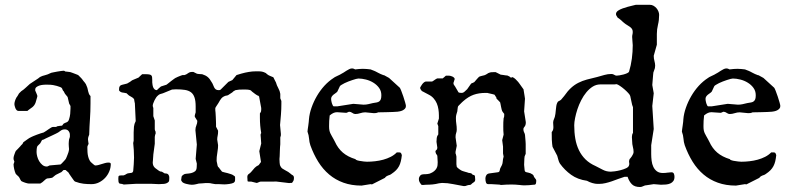

<svg xmlns="http://www.w3.org/2000/svg" viewBox="-20 -750 3225 782"><path d="M239.3 -57.6Q237.3 -56.6 233.2 -52Q229 -47.4 226.6 -47.4L208 -38.1Q207 -37.6 204.8 -35.9Q202.6 -34.2 200 -32Q197.3 -29.8 195.3 -28.1Q193.4 -26.4 192.9 -26.4Q191.9 -25.9 189.2 -25.4Q186.5 -24.9 183.3 -24.4Q180.2 -23.9 177.5 -23.7Q174.8 -23.4 173.3 -23.4Q169.4 -22.5 166.3 -20Q163.1 -17.6 159.9 -14.4Q156.7 -11.2 152.8 -8.1Q148.9 -4.9 144 -2.4H97.7Q95.2 -2.4 91.1 -3.4Q86.9 -4.4 82.3 -5.9Q77.6 -7.3 73.2 -9.3Q68.8 -11.2 66.4 -12.7Q66.4 -13.7 63.7 -17.3Q61 -21 60.5 -23.4Q59.6 -24.4 59.1 -25.9Q57.6 -27.3 57.6 -28.8L44.4 -41.5Q40.5 -49.3 37.8 -61.3Q35.2 -73.2 35.2 -81.1L38.6 -91.3L35.2 -101.6V-107.4Q35.2 -109.9 36.4 -114Q37.6 -118.2 39.1 -122.3Q40.5 -126.5 42 -130.1Q43.5 -133.8 44.4 -135.3Q44.9 -135.7 48.1 -138.9Q51.3 -142.1 55.2 -146.2Q59.1 -150.4 62.3 -153.8Q65.4 -157.2 66.4 -158.7Q66.9 -158.7 70.1 -162.1Q73.2 -165.5 73.2 -166.5L74.2 -168.5Q74.7 -169.4 74.7 -170.4Q83 -175.8 90.8 -181.9Q98.6 -188 108.4 -192.4Q108.9 -192.9 115.5 -195.6Q122.1 -198.2 130.1 -201.4Q138.2 -204.6 146 -207Q153.8 -209.5 157.7 -210.4Q162.6 -212.9 168 -216.8Q173.3 -220.7 178.5 -224.1Q183.6 -227.5 188 -230.2Q192.4 -232.9 195.3 -232.9H208Q208.5 -232.9 210.9 -234.4Q211.9 -234.9 213.4 -235.8Q215.3 -236.3 222.9 -237.3Q230.5 -238.3 232.9 -238.3L239.3 -246.6Q242.7 -248.5 246.1 -249.8Q249.5 -251 252.4 -252.4Q255.4 -253.9 257.6 -256.6Q259.8 -259.3 261.2 -264.2Q264.6 -274.4 265.9 -285.9Q267.1 -297.4 267.1 -307.6V-318.4Q267.1 -319.3 264.2 -323.7Q261.2 -328.1 261.2 -330.1L255.4 -355L244.6 -368.2L239.3 -378.4Q237.3 -379.4 235.4 -383.3Q233.4 -387.2 232.9 -389.6Q231.9 -392.6 225.6 -395.3Q219.2 -397.9 211.4 -400.1Q203.6 -402.3 196 -403.6Q188.5 -404.8 185.5 -404.8Q184.6 -404.8 178 -405Q171.4 -405.3 167 -405.3Q162.6 -405.3 155 -404.5Q147.5 -403.8 140.6 -401.6Q133.8 -399.4 128.7 -395.5Q123.5 -391.6 123.5 -385.3V-380.9Q124 -379.9 125.5 -376.7Q127 -373.5 128.4 -369.9Q129.9 -366.2 131.1 -363Q132.3 -359.9 132.3 -358.9Q132.3 -356.9 131.1 -353.3Q129.9 -349.6 128.9 -345.7Q125.5 -330.1 119.6 -321.8Q113.8 -313.5 101.1 -305.7L95.2 -301.3Q93.3 -299.8 91.8 -298.3H54.7Q50.3 -298.3 47.4 -301.8Q44.4 -305.2 42.5 -309.8Q40.5 -314.5 39.6 -319.1Q38.6 -323.7 38.6 -326.2Q38.6 -329.1 39.6 -334Q40.5 -338.9 42.5 -343.5Q44.4 -348.1 46.6 -352.3Q48.8 -356.4 51.3 -358.9Q52.7 -362.3 54.7 -364.7Q55.7 -367.2 56.9 -368.7Q58.1 -370.1 58.6 -370.6L66.4 -378.4Q77.1 -385.3 84.5 -392.6Q91.8 -399.9 101.6 -408.2L135.7 -430.7Q140.6 -435.1 144.8 -437.3Q148.9 -439.5 153.3 -440.9Q157.7 -442.4 162.4 -443.4Q167 -444.3 173.3 -446.8Q173.8 -446.8 176 -447.8Q178.2 -448.7 180.7 -450Q183.1 -451.2 185.5 -452.1Q188 -453.1 189 -453.6Q191.4 -454.1 198.5 -455.6Q205.6 -457 213.6 -458.5Q221.7 -460 229 -460.9Q236.3 -461.9 239.3 -461.9Q241.7 -461.9 243.9 -460.2Q246.1 -458.5 247.1 -458.5Q248.5 -458.5 251.5 -458.3Q254.4 -458 257.6 -457.5Q260.7 -457 263.4 -456.8Q266.1 -456.5 267.1 -456.1Q270 -455.1 274.9 -453.4Q279.8 -451.7 284.7 -449.7Q289.6 -447.8 293.5 -446.3Q297.4 -444.8 298.3 -444.3Q298.8 -443.8 300.8 -441.9Q302.7 -439.9 305.4 -437.3Q308.1 -434.6 310.5 -432.1Q313 -429.7 314 -428.2Q319.3 -420.4 325 -414.1Q330.6 -407.7 333 -399.4Q335.4 -394.5 336.7 -388.9Q337.9 -383.3 339.1 -377.9Q340.3 -372.6 342.3 -367.7Q344.2 -362.8 348.6 -358.9V-328.6Q348.6 -296.4 346.4 -265.4Q344.2 -234.4 343.3 -201.7Q341.3 -196.8 339.8 -192.1Q338.4 -187.5 338.4 -181.6Q338.4 -177.2 339.6 -171.9Q340.8 -166.5 340.8 -164.1L336.4 -154.8Q335.9 -152.8 335.9 -150.9V-145.5Q335.9 -138.2 336.4 -129.9Q336.9 -121.6 338.9 -113.3Q340.8 -105 344.5 -97.7Q348.1 -90.3 355 -85.4Q357.4 -83.5 361.6 -79.8Q365.7 -76.2 367.7 -76.2H369.6Q374.5 -76.2 380.9 -77.9Q387.2 -79.6 394 -81.8Q400.9 -84 408 -85.9Q415 -87.9 421.9 -87.9Q431.2 -87.9 431.2 -82Q431.2 -66.4 425 -51.8Q418.9 -37.1 408.2 -25.6Q397.5 -14.2 383.3 -7.1Q369.1 0 352.5 0Q335.9 0 320.3 -1.7Q304.7 -3.4 286.1 -10.3L282.7 -12.7Q281.7 -13.7 278.1 -18.8Q274.4 -23.9 270.3 -29.8Q266.1 -35.6 262.7 -40.8Q259.3 -45.9 258.8 -47.4L247.1 -57.6H243.7ZM128.9 -130.9Q128.9 -123 131.6 -112.8Q134.3 -102.5 139.6 -93.5Q145 -84.5 152.8 -78.1Q160.6 -71.8 170.4 -71.8Q172.4 -71.8 173.8 -72.3Q175.3 -72.8 182.1 -76.2L226.6 -80.1Q228 -81.1 231.2 -84.2Q234.4 -87.4 237.5 -90.8Q240.7 -94.2 243.4 -97.2Q246.1 -100.1 247.1 -101.6Q247.6 -101.6 248.8 -104.5Q250 -107.4 252 -111.8Q253.9 -116.2 255.6 -121.1Q257.3 -126 258.8 -129.9Q259.8 -132.3 260.5 -137.2Q261.2 -142.1 261.2 -142.6Q260.7 -147.9 260.3 -153.3Q259.8 -158.7 259.8 -164.1Q259.8 -168.9 260.3 -173.1Q260.7 -177.2 261.2 -181.6L264.6 -192.4V-201.2Q264.6 -209.5 259.3 -216.3Q253.9 -223.1 243.7 -223.1Q235.4 -223.1 229.7 -219.5Q224.1 -215.8 216.8 -210.4Q214.4 -209 207 -205.3Q199.7 -201.7 191.7 -198Q183.6 -194.3 176.5 -190.9Q169.4 -187.5 167 -186.5L157.7 -181.6Q156.7 -181.6 153.8 -180.7Q150.9 -179.7 150.9 -179.2L144 -166.5L132.3 -154.8Q129.9 -149.4 129.4 -142.3Q128.9 -135.3 128.9 -130.9Z M461.9 -21Q461.9 -27.8 462.4 -30.5Q462.9 -33.2 465.8 -34.7Q468.3 -35.6 472.9 -35.6Q477.5 -35.6 481.9 -35.6Q484.4 -35.6 487.8 -37.4Q491.2 -39.1 492.2 -39.6Q493.2 -40.5 495.4 -41.7Q497.6 -43 500.5 -43.9Q511.2 -45.9 515.6 -46.1Q520 -46.4 522.5 -53.2Q523.4 -66.4 524.7 -80.8Q525.9 -95.2 525.9 -107.9Q525.9 -124 524.9 -138.9Q523.9 -153.8 522.5 -167.5L524.4 -176.8V-210.9Q524.4 -222.7 525.6 -234.1Q526.9 -245.6 532.7 -256.8L529.3 -329.6Q528.8 -330.6 528.3 -333.3Q527.8 -335.9 527.3 -338.9Q526.9 -341.8 526.4 -344.2Q525.9 -346.7 525.9 -347.2Q523.4 -349.6 522.5 -349.6Q522.5 -350.6 520.3 -352.1Q518.1 -353.5 515.4 -355.2Q512.7 -356.9 510.3 -358.2Q507.8 -359.4 507.3 -359.9Q506.8 -359.9 505.1 -361.3Q503.4 -362.8 501.5 -364.5Q499.5 -366.2 497.8 -367.9Q496.1 -369.6 495.6 -370.1Q490.2 -371.6 485.8 -372.1Q481.4 -372.6 477.8 -373.3Q474.1 -374 470.7 -376Q467.3 -377.9 464.4 -382.8Q465.3 -383.8 465.1 -389.4Q464.8 -395 468.8 -400.4Q473.1 -403.8 478 -404.8Q482.9 -405.8 487.8 -407.2Q492.2 -408.2 496.3 -409.4Q500.5 -410.6 504.9 -414.1Q505.4 -414.1 507.8 -415.5Q510.3 -417 512.7 -418.9Q515.1 -420.9 517.3 -422.4Q519.5 -423.8 520 -423.8L544.4 -434.1Q544.9 -434.6 547.1 -436.8Q549.3 -439 551.8 -441.2Q554.2 -443.4 556.2 -445.3Q558.1 -447.3 559.1 -447.8H572.3Q582 -447.8 587.6 -446.8Q593.3 -445.8 595.9 -443.4Q598.6 -440.9 599.4 -436Q600.1 -431.2 600.1 -423.3V-414.1Q600.6 -409.7 601.3 -404.3Q602.1 -398.9 604 -394.3Q606 -389.6 609.6 -386.2Q613.3 -382.8 619.1 -382.8Q619.6 -383.8 622.1 -386Q624.5 -388.2 627.4 -390.9Q630.4 -393.6 632.8 -395.5Q635.3 -397.5 635.7 -397.9L654.3 -403.8Q655.3 -403.8 657 -404.5Q658.7 -405.3 659.7 -406.2Q660.6 -406.7 666 -411.1Q671.4 -415.5 677.7 -420.4Q684.1 -425.3 689.9 -429.4Q695.8 -433.6 698.2 -434.1Q698.7 -434.6 701.9 -436Q705.1 -437.5 709.5 -439.2Q713.9 -440.9 717.8 -442.4Q721.7 -443.8 723.6 -444.3H731.4Q738.8 -446.3 745.8 -451.7Q752.9 -457 761.7 -457H767.6L781.2 -450.2Q781.7 -449.7 784.7 -449.2Q787.6 -448.7 791.3 -448.5Q794.9 -448.2 798.3 -448Q801.8 -447.8 803.2 -447.8Q817.4 -443.4 825.9 -436.3Q834.5 -429.2 841.3 -416.5Q845.2 -411.1 847.4 -405.3Q849.6 -399.4 852.1 -394.5Q854.5 -389.6 858.6 -386.2Q862.8 -382.8 870.6 -382.8Q872.1 -382.8 874.3 -383.1Q876.5 -383.3 878.9 -385.3L910.2 -416.5L926.3 -423.8L943.4 -444.3L962.9 -450.2Q978.5 -454.6 993.2 -457Q1007.8 -459.5 1022 -459.5H1032.7Q1040.5 -459.5 1047.1 -458.3Q1053.7 -457 1062.5 -452.6Q1063 -452.1 1067.4 -448.2Q1071.8 -444.3 1072.8 -444.3Q1072.8 -443.8 1075.4 -442.9Q1078.1 -441.9 1081.1 -440.4Q1084 -439 1086.7 -438Q1089.4 -437 1090.3 -436.5Q1091.3 -436.5 1092.5 -435.8Q1093.8 -435.1 1093.8 -434.1Q1094.2 -433.6 1095.5 -430.9Q1096.7 -428.2 1098.4 -425Q1100.1 -421.9 1101.6 -418.7Q1103 -415.5 1104 -414.1Q1106.9 -402.8 1113.5 -390.9Q1120.1 -378.9 1121.6 -367.7V-349.6L1126 -338.9V-326.2Q1126 -305.2 1124.3 -283.4Q1122.6 -261.7 1120.6 -240.7L1124 -205.1V-198.7L1121.6 -189.9V-162.1Q1121.1 -159.7 1120.6 -152.1Q1120.1 -144.5 1119.9 -136.5Q1119.6 -128.4 1119.4 -121.6Q1119.1 -114.7 1119.1 -113.3L1118.2 -102.1Q1118.2 -96.7 1118.9 -87.4Q1119.6 -78.1 1121.6 -74.2Q1122.6 -72.3 1125.5 -67.9Q1128.4 -63.5 1141.6 -56.6Q1149.4 -52.7 1154.1 -49.6Q1158.7 -46.4 1161.9 -43.7Q1165 -41 1167.2 -39.3Q1169.4 -37.6 1172.4 -36.1Q1177.2 -33.2 1177.2 -25.4Q1177.2 -15.1 1172.9 -10.3Q1170.9 -6.3 1169.7 -5.6Q1168.5 -4.9 1167 -4.9H1162.1Q1161.1 -4.9 1160.2 -4.6Q1159.2 -4.4 1157.2 -4.4L1104.5 -10.7L1090.3 -10.3H1041.5Q1039.1 -10.3 1033.2 -7.6Q1027.3 -4.9 1025.4 -4.9L1003.4 -10.3H994.1Q988.8 -10.3 988.3 -12.7L987.3 -28.8Q987.3 -37.6 993.2 -41.3Q999 -44.9 1003.9 -50.8Q1010.7 -59.6 1017.3 -66.4Q1023.9 -73.2 1033.7 -77.6L1043 -90.3L1036.1 -134.3L1043.9 -165.5L1042 -192.4Q1041.5 -194.8 1041.5 -196.5Q1041.5 -198.2 1041.5 -200.2Q1041.5 -202.6 1041.7 -204.1Q1042 -205.6 1043.9 -208Q1038.6 -237.8 1038.6 -269.5V-288.1Q1042.5 -293.5 1043.2 -296.4Q1043.9 -299.3 1043.9 -303.2V-310.1L1035.2 -357.4Q1034.7 -357.4 1033.7 -358.2Q1032.7 -358.9 1032.7 -359.9Q1031.7 -359.9 1029.5 -360.8Q1027.3 -361.8 1025.1 -363.3Q1022.9 -364.7 1021 -366Q1019 -367.2 1018.6 -367.7L1005.9 -377.4Q1002 -382.8 995.1 -384Q988.3 -385.3 980.5 -385.3H968.8Q960 -385.3 954.3 -385Q948.7 -384.8 939 -382.8Q929.7 -378.4 925.8 -373.5Q921.9 -371.1 918 -368.4Q914.1 -365.7 910.2 -363.3Q909.7 -362.3 904.8 -361.1Q899.9 -359.9 898.4 -359.9Q887.2 -356 881.6 -349.1Q876 -342.3 870.6 -332Q870.1 -331.1 868.2 -328.1Q866.2 -325.2 863.8 -321.5Q861.3 -317.9 859.4 -314.7Q857.4 -311.5 856.9 -310.1V-300.8Q857.4 -299.3 857.9 -291.3Q858.4 -283.2 858.9 -273.7Q859.4 -264.2 859.6 -255.6Q859.9 -247.1 859.9 -245.1V-233.9L868.2 -217.8V-212.9Q868.2 -205.1 866.5 -197.3Q864.7 -189.5 864.7 -181.6L868.2 -158.7Q868.2 -146.5 866.2 -135.3Q864.3 -124 862.8 -110.8Q862.8 -109.9 862.5 -104.2Q862.3 -98.6 862.3 -94.7Q862.3 -93.3 863 -90.6Q863.8 -87.9 864.3 -84.7Q864.7 -81.5 865.5 -78.9Q866.2 -76.2 866.2 -75.2Q867.2 -71.8 868.2 -70.6Q869.1 -69.3 869.9 -68.8Q870.6 -68.4 871.6 -67.6Q872.6 -66.9 874 -64Q874 -64 875.5 -62Q877 -60.1 878.7 -57.9Q880.4 -55.7 882.1 -53.7Q883.8 -51.8 884.3 -50.8Q886.2 -49.8 892.8 -48.3Q899.4 -46.9 907 -44.9Q914.6 -43 921.9 -40.3Q929.2 -37.6 932.1 -34.7Q936 -32.7 936.8 -31Q937.5 -29.3 937.5 -26.9V-17.1Q937.5 -14.6 936.8 -12Q936 -9.3 932.1 -5.9Q925.8 -2.4 913.6 -0.7Q901.4 1 893.6 1Q886.7 1 881.6 0.5Q876.5 0 872.6 0H856.9L842.8 -2.4Q839.4 -3.4 836.2 -3.9Q833 -4.4 827.6 -4.4Q822.3 -4.4 816.7 -4.4Q811 -4.4 805.7 -3.4L789.6 -2.4Q784.2 -1 780.8 -0.2Q777.3 0.5 774.2 1.2Q771 2 767.6 2.2Q764.2 2.4 759.3 2.4Q756.8 2.4 751 1.5Q745.1 0.5 739 -1Q732.9 -2.4 727.8 -4.9Q722.7 -7.3 721.2 -10.3Q717.8 -13.7 717.8 -17.6Q717.8 -19 718.3 -20.3Q718.8 -21.5 718.8 -24.4Q719.2 -32.2 721.9 -34.4Q724.6 -36.6 728 -39.1Q731.4 -42 740.2 -42.5Q749 -43 758.1 -44.9Q767.1 -46.9 774.2 -52.2Q781.2 -57.6 781.2 -70.8L781.7 -83.5L776.9 -103L781.7 -161.1L775.9 -219.7Q775.9 -230.5 779.8 -239.3Q783.7 -248 783.7 -257.8L773.4 -274.4V-280.3L776.9 -292.5V-316.9Q776.9 -339.4 772.2 -353Q767.6 -366.7 758.1 -374Q748.5 -381.3 733.2 -383.8Q717.8 -386.2 696.8 -386.2Q692.9 -386.2 687.7 -385.7Q682.6 -385.3 680.7 -385.3L643.6 -370.1Q636.7 -368.2 632.1 -366.7Q627.4 -365.2 622.1 -359.9Q619.1 -357.4 615.7 -352.5Q612.3 -347.7 609.4 -341.6Q606.4 -335.4 604.2 -329.3Q602.1 -323.2 602.1 -319.3Q602.1 -316.9 602.8 -315.2Q603.5 -313.5 604.5 -310.1V-276.9L610.4 -259.3V-223.1Q610.4 -222.2 611.6 -218.3Q612.8 -214.4 613.8 -213.9V-205.1Q612.8 -204.6 611.6 -199.2Q610.4 -193.8 610.4 -192.4V-164.6L604.5 -120.6Q604.5 -120.1 604.2 -115.7Q604 -111.3 603.5 -106Q603 -100.6 602.8 -95.7Q602.5 -90.8 602.1 -88.9Q602.1 -82 603.8 -77.4Q605.5 -72.8 608.6 -69.1Q611.8 -65.4 616.2 -62.5Q620.6 -59.6 625.5 -55.7Q627.9 -53.7 631.3 -52.2Q634.8 -50.8 639.2 -50.8L650.4 -43.9Q655.3 -43.9 659.2 -43Q663.1 -42 665.5 -39.1Q668 -35.6 668.5 -33.7Q668.9 -31.7 669.4 -28.8V-22Q669.4 -18.1 668.9 -14.4Q668.5 -10.7 665.5 -8.3Q658.7 -2 647 -1Q635.3 0 626.5 0L593.8 -1.5H536.1L485.4 1.5Q484.4 1.5 482.7 1.2Q481 1 479.5 0Q478.5 -1 473.6 -1.2Q468.8 -1.5 466.8 -2.4Q463.4 -4.9 462.6 -10.3Q461.9 -15.6 461.9 -21Z M1232.4 -213.9Q1232.4 -216.3 1233.4 -223.4Q1234.4 -230.5 1235.6 -238.5Q1236.8 -246.6 1237.5 -253.9Q1238.3 -261.2 1238.3 -263.7Q1240.2 -287.1 1248.8 -311.5Q1257.3 -335.9 1270.5 -358.6Q1283.7 -381.3 1301 -400.4Q1318.4 -419.4 1338.9 -432.6Q1339.4 -433.6 1344 -436Q1348.6 -438.5 1354 -440.9Q1359.4 -443.4 1364.3 -445.8Q1369.1 -448.2 1370.1 -449.2Q1373.5 -450.7 1379.2 -454.3Q1384.8 -458 1390.6 -461.7Q1396.5 -465.3 1402.3 -468.3Q1408.2 -471.2 1413.1 -471.2Q1417.5 -471.2 1420.2 -470.2Q1422.9 -469.2 1426.8 -467.3Q1435.1 -468.3 1442.6 -469Q1450.2 -469.7 1458 -469.7Q1466.3 -469.7 1473.6 -469Q1481 -468.3 1489.3 -467.3Q1489.3 -467.3 1491.2 -466.6Q1493.2 -465.8 1495.6 -464.8Q1498 -463.9 1500.5 -462.9Q1502.9 -461.9 1504.4 -461.4Q1505.9 -460.9 1510.3 -458.7Q1514.6 -456.5 1520 -453.6Q1525.4 -450.7 1530.3 -448.5Q1535.2 -446.3 1537.1 -445.8Q1537.1 -445.3 1540.5 -444.3Q1543.9 -443.4 1544.9 -443.4L1564.5 -432.6L1608.4 -392.6Q1610.4 -390.1 1614.5 -379.6Q1618.7 -369.1 1622.8 -356.7Q1627 -344.2 1630.1 -333Q1633.3 -321.8 1633.3 -318.4Q1633.3 -311.5 1629.4 -307.4Q1625.5 -303.2 1620.1 -300.5Q1614.7 -297.9 1608.6 -296.6Q1602.5 -295.4 1598.1 -294.9H1596.2Q1591.3 -294.4 1580.3 -293.9Q1569.3 -293.5 1557.4 -293.2Q1545.4 -293 1534.9 -292.7Q1524.4 -292.5 1520.5 -292.5Q1515.1 -290 1511 -289.6Q1506.8 -289.1 1502.4 -289.1L1467.8 -292.5Q1458 -292.5 1447.5 -289.1Q1437 -285.6 1427.2 -285.6Q1420.9 -285.6 1414.8 -290.3Q1408.7 -294.9 1401.4 -294.9Q1400.4 -294.9 1396.2 -292.7Q1392.1 -290.5 1390.1 -290.5L1353 -293Q1345.2 -293 1338.4 -290Q1331.5 -287.1 1322.8 -279.8Q1321.3 -267.1 1320.8 -257.6Q1320.3 -248 1320.3 -236.3Q1320.3 -226.1 1321.5 -219.7Q1322.8 -213.4 1325.2 -207.8Q1327.6 -202.1 1331.1 -196.5Q1334.5 -190.9 1338.9 -182.6L1343.8 -173.3Q1356.4 -145.5 1376.5 -128.4Q1396.5 -111.3 1428.2 -101.6Q1428.2 -99.1 1435.3 -96.9Q1442.4 -94.7 1451.2 -93.8Q1461.4 -91.8 1474.6 -91.3Q1490.7 -91.3 1507.8 -93.3Q1524.9 -95.2 1541 -99.6Q1557.1 -104 1571.5 -111.3Q1585.9 -118.7 1596.2 -129.4H1604Q1609.9 -129.4 1612.1 -127.7Q1614.3 -126 1616.7 -118.2Q1615.2 -104 1612.5 -93Q1609.9 -82 1605.2 -73.2Q1600.6 -64.5 1593.3 -56.9Q1585.9 -49.3 1574.2 -41.5Q1570.3 -38.6 1566.9 -37.4Q1563.5 -36.1 1560.5 -35.2Q1557.6 -34.2 1554.4 -32.2Q1551.3 -30.3 1547.4 -25.4L1495.1 1L1489.3 0L1452.6 5.9Q1411.6 5.9 1378.9 -5.9Q1346.2 -17.6 1320.6 -39.3Q1294.9 -61 1276.1 -91.3Q1257.3 -121.6 1244.1 -158.2Q1239.7 -171.4 1238.8 -185.3Q1237.8 -199.2 1232.4 -213.9ZM1328.6 -347.2Q1328.6 -344.7 1329.3 -339.8Q1330.1 -335 1331.5 -330.1Q1333 -325.2 1335 -321.3Q1336.9 -317.4 1338.9 -316.9H1354L1418.9 -327.1L1460.4 -323.7Q1471.2 -323.7 1479.7 -325.7Q1488.3 -327.6 1498.5 -330.1Q1507.8 -331.5 1514.4 -332.8Q1521 -334 1525.1 -337.4Q1529.3 -340.8 1531.2 -346.4Q1533.2 -352.1 1533.2 -362.3Q1533.2 -379.4 1523.9 -392.1Q1514.6 -404.8 1500.7 -413.3Q1486.8 -421.9 1470.5 -426Q1454.1 -430.2 1439.9 -430.2Q1436.5 -430.2 1430.2 -428.5Q1423.8 -426.8 1415.8 -424.1Q1407.7 -421.4 1399.2 -418.2Q1390.6 -415 1383.5 -411.4Q1376.5 -407.7 1371.1 -404.5Q1365.7 -401.4 1364.3 -398.9L1354 -377Q1351.1 -373.5 1346.7 -370.6Q1342.3 -367.7 1338.1 -364.3Q1334 -360.8 1331.3 -356.7Q1328.6 -352.5 1328.6 -347.2Z M1767.6 -3.4Q1754.4 0 1741.7 1.2Q1729 2.4 1715.3 2.4L1702.6 3.4Q1696.8 3.4 1695.3 1.5Q1691.9 -2.9 1689 -8.1Q1686 -13.2 1686 -21Q1686 -26.4 1689 -31.2Q1691.9 -36.1 1695.3 -38.1Q1700.7 -40 1705.1 -40.3Q1709.5 -40.5 1713.9 -40.5Q1718.3 -40.5 1722.2 -41.3Q1726.1 -42 1730.5 -43Q1741.7 -47.4 1748 -52.7Q1754.4 -58.1 1757.8 -64.2Q1761.2 -70.3 1762 -76.7Q1762.7 -83 1762.7 -89.4L1761.2 -115.7Q1760.3 -116.7 1758.8 -119.9Q1757.3 -123 1755.9 -124L1753.4 -131.8Q1753.4 -136.7 1757.3 -139.2Q1761.2 -141.6 1761.2 -148.4L1757.8 -172.4Q1757.8 -180.2 1758.8 -188.2Q1759.8 -196.3 1765.1 -202.6V-236.3L1761.2 -246.6L1767.6 -267.1V-280.3Q1767.6 -292.5 1765.6 -305.2Q1763.7 -317.9 1759 -328.9Q1754.4 -339.8 1746.3 -349.1Q1738.3 -358.4 1726.6 -364.3L1702.6 -377Q1698.7 -377.9 1695.3 -382.8Q1691.9 -387.7 1690.9 -392.1Q1691.9 -394.5 1694.3 -398.9Q1696.8 -403.3 1700 -407.5Q1703.1 -411.6 1707.3 -414.8Q1711.4 -418 1715.3 -418H1739.7Q1740.2 -418 1742.7 -419.4Q1745.1 -420.9 1747.6 -422.6Q1750 -424.3 1752.4 -426Q1754.9 -427.7 1755.9 -428.2Q1756.3 -428.7 1758.8 -429.7Q1759.8 -430.2 1761.2 -430.7H1783.2Q1783.7 -431.2 1785.4 -432.6Q1787.1 -434.1 1789.6 -436Q1792 -438 1794.9 -440.9Q1795.9 -441.9 1799.8 -441.9Q1803.7 -441.9 1807.6 -441.9Q1809.6 -441.9 1813.7 -441.2Q1817.9 -440.4 1822 -438.5Q1826.2 -436.5 1829.1 -433.8Q1832 -431.2 1832 -427.2Q1832 -426.8 1831.8 -426.8Q1831.5 -426.8 1831.5 -426.3L1831.1 -425.8Q1831.1 -424.8 1829.3 -419.4Q1827.6 -414.1 1827.1 -413.1V-408.2Q1827.1 -407.2 1828.6 -405Q1830.1 -402.8 1831.5 -400.6Q1833 -398.4 1834.2 -396.7Q1835.4 -395 1835.4 -394.5L1845.7 -377Q1846.7 -373 1851.6 -372.3Q1856.4 -371.6 1859.9 -371.6Q1866.7 -371.6 1872.6 -377.2Q1878.4 -382.8 1882.8 -386.7L1897.9 -408.2L1898.9 -409.2Q1900.4 -410.6 1900.4 -410.6Q1901.4 -410.6 1905.8 -412.6Q1910.2 -414.6 1911.6 -415.5Q1912.1 -416 1915 -419.4Q1918 -422.9 1921.4 -426.8Q1924.8 -430.7 1927.7 -433.8Q1930.7 -437 1931.6 -437.5Q1932.1 -438 1935.3 -439Q1938.5 -439.9 1942.1 -440.9Q1945.8 -441.9 1949 -442.6Q1952.1 -443.4 1952.6 -443.4Q1959 -445.8 1962.4 -448.2Q1965.8 -450.7 1969 -452.4Q1972.2 -454.1 1976.6 -455.1Q1981 -456.1 1989.3 -456.1H1999L2019.5 -445.8Q2020 -445.8 2022.5 -445.6Q2024.9 -445.3 2027.8 -444.8Q2030.8 -444.3 2033.2 -444.1Q2035.6 -443.8 2036.6 -443.4Q2038.6 -443.4 2044.2 -442.6Q2049.8 -441.9 2049.8 -440.9Q2050.8 -440.9 2055.2 -438.2Q2059.6 -435.5 2061 -433.1Q2061.5 -433.1 2063.5 -434.6Q2065.4 -436 2066.9 -436Q2073.7 -433.6 2080.1 -427.2Q2086.4 -420.9 2090.3 -416.5Q2092.8 -413.6 2096.4 -408.4Q2100.1 -403.3 2103.5 -398.4Q2106.9 -393.6 2109.6 -389.9Q2112.3 -386.2 2112.3 -386.2Q2112.3 -385.7 2113 -381.3Q2113.8 -377 2114.7 -370.8Q2115.7 -364.7 2116.7 -358.4Q2117.7 -352.1 2118.2 -348.1L2114.7 -296.4L2121.6 -252.4Q2121.6 -244.6 2120.1 -240.7Q2118.7 -236.8 2116.7 -234.4Q2114.7 -231.9 2113.3 -229.7Q2111.8 -227.5 2111.8 -223.1Q2111.8 -216.3 2114.5 -211.4Q2117.2 -206.5 2118.2 -201.2Q2118.2 -200.2 2118.7 -195.8Q2119.1 -191.4 2119.6 -185.3Q2120.1 -179.2 2120.6 -173.1Q2121.1 -167 2121.1 -163.1V-123.5Q2117.7 -116.7 2116.7 -113Q2115.7 -109.4 2115.7 -104L2114.7 -78.6L2116.7 -57.6Q2116.7 -56.2 2117.4 -54Q2118.2 -51.8 2119.1 -50.8Q2122.6 -48.3 2131.6 -46.9Q2140.6 -45.4 2148.9 -39.6L2152.8 -35.6Q2154.3 -28.8 2159.2 -23.9Q2164.1 -19 2164.1 -13.7Q2164.1 -8.3 2162.8 -2.9Q2161.6 2.4 2154.8 2.4H2152.8Q2143.1 3.4 2134.8 4.2Q2126.5 4.9 2116.7 4.9Q2112.3 4.9 2106.9 4.6Q2101.6 4.4 2096.2 3.4Q2087.4 2.4 2079.3 2Q2071.3 1.5 2063.5 1.5Q2052.7 1.5 2042.2 2Q2031.7 2.4 2020.5 3.4Q2018.1 2.4 2014.4 2Q2010.7 1.5 2006.8 1.5Q2000 1.5 1993.7 0.7Q1987.3 0 1981.4 0H1968.8Q1961.9 0 1959.5 -6.3Q1957 -12.7 1957 -23.4Q1957 -30.3 1960.9 -36.6Q1964.8 -43 1974.6 -43.9L2006.8 -48.3Q2013.7 -48.8 2014.9 -54.4Q2016.1 -60.1 2017.1 -63.5L2019.5 -68.4Q2022.9 -74.2 2024.4 -77.9Q2025.9 -81.5 2026.6 -84.7Q2027.3 -87.9 2027.6 -91.8Q2027.8 -95.7 2028.8 -102.1L2031.2 -112.3L2028.8 -125V-152.8L2025.4 -179.2L2031.2 -201.7Q2030.3 -210 2030 -218Q2029.8 -226.1 2029.8 -234.9Q2029.8 -243.2 2030 -251.7Q2030.3 -260.3 2031.2 -268.6Q2033.2 -272.9 2033.4 -276.1Q2033.7 -279.3 2033.7 -286.1Q2033.2 -287.1 2029.3 -291.7Q2025.4 -296.4 2025.4 -297.4Q2024.4 -298.8 2023.2 -304Q2022 -309.1 2020.8 -314.9Q2019.5 -320.8 2018.6 -326.2Q2017.6 -331.5 2017.1 -333Q2016.6 -333.5 2014.4 -335.9Q2012.2 -338.4 2009.8 -340.8Q2007.3 -343.3 2005.1 -345.5Q2002.9 -347.7 2002.4 -348.1Q2002.4 -348.6 2001.5 -352.5Q2000.5 -356.4 1999 -356.4Q1998 -357.9 1996.6 -360.6Q1995.1 -363.3 1994.1 -364.3Q1992.7 -364.7 1988.3 -366Q1983.9 -367.2 1979.2 -368.2Q1974.6 -369.1 1970.5 -370.1Q1966.3 -371.1 1964.8 -371.6H1958.5Q1930.2 -371.6 1908.9 -364Q1887.7 -356.4 1866.7 -337.9Q1864.7 -336.4 1861.3 -333Q1857.9 -329.6 1854.5 -326.2Q1851.1 -322.8 1848.4 -320.1Q1845.7 -317.4 1845.7 -316.9Q1845.2 -316.4 1844.7 -313.5Q1844.2 -310.5 1843.8 -307.1Q1843.3 -303.7 1843 -300.8Q1842.8 -297.9 1842.8 -297.4Q1840.8 -290.5 1838.9 -284.2Q1836.9 -277.8 1836.9 -269.5Q1836.9 -255.4 1838.6 -245.1Q1840.3 -234.9 1840.3 -222.2Q1840.3 -214.4 1837.9 -208.3Q1835.4 -202.1 1835.4 -190.9L1840.3 -156.2L1835.4 -131.8V-125Q1836.4 -124 1837.6 -118.7Q1838.9 -113.3 1838.9 -112.3V-81.1L1840.3 -70.8Q1840.8 -69.3 1843.3 -67.1Q1845.7 -64.9 1848.6 -62.7Q1851.6 -60.5 1854 -58.8Q1856.4 -57.1 1857.4 -56.6Q1858.4 -55.7 1861.6 -54.4Q1864.7 -53.2 1868.7 -52Q1872.6 -50.8 1876.2 -49.8Q1879.9 -48.8 1881.8 -48.3Q1885.7 -46.4 1888.7 -45.9Q1891.6 -45.4 1894.3 -45.2Q1897 -44.9 1899.2 -43.9Q1901.4 -43 1903.8 -39.6Q1905.3 -38.1 1907.2 -37.8Q1909.2 -37.6 1910.9 -36.9Q1912.6 -36.1 1913.6 -34.7Q1914.6 -33.2 1914.6 -29.8L1915.5 -18.6Q1915.5 -14.6 1914.1 -12Q1912.6 -9.3 1907.2 -5.9Q1902.8 -3.4 1900.1 0Q1897.5 3.4 1892.1 3.4Q1886.7 3.4 1881.3 5.6Q1876 7.8 1873.5 7.8H1867.7Q1847.2 4.4 1825 -0.2Q1802.7 -4.9 1780.3 -4.9Z M2523.4 -29.8Q2510.3 -25.9 2497.6 -21Q2484.9 -16.1 2472.2 -11.7Q2459.5 -7.3 2446.3 -4.2Q2433.1 -1 2419.4 -1H2413.6Q2404.8 -1 2392.8 -4.4Q2380.9 -7.8 2370.6 -13.7Q2332.5 -19 2306.2 -38.1Q2279.8 -57.1 2260.7 -83.5Q2256.3 -90.3 2254.2 -98.9Q2252 -107.4 2249.5 -115.7L2230.5 -151.9Q2230.5 -152.8 2230 -155.3Q2229.5 -157.7 2228.8 -163.8Q2228 -169.9 2227.5 -181.4Q2227.1 -192.9 2227.1 -211.9Q2231.4 -217.3 2232.7 -221.9Q2233.9 -226.6 2233.9 -232.4L2232.9 -251L2233.9 -258.3L2239.7 -273.9Q2241.2 -278.8 2242.2 -286.6Q2243.2 -294.4 2243.9 -302.7Q2244.6 -311 2245.8 -318.6Q2247.1 -326.2 2249.5 -331.1Q2252 -336.9 2256.1 -338.4Q2260.3 -339.8 2265.1 -343.8L2277.8 -358.9Q2292 -379.4 2305.9 -392.1Q2319.8 -404.8 2335.7 -412.8Q2351.6 -420.9 2370.4 -426Q2389.2 -431.2 2412.6 -436.5Q2426.8 -440.4 2441.2 -444.6Q2455.6 -448.7 2470.2 -448.7Q2476.6 -448.7 2481.7 -445.3Q2486.8 -441.9 2491.2 -441.9Q2495.1 -441.9 2502.9 -443.1Q2510.7 -444.3 2519 -446.5Q2527.3 -448.7 2533.9 -451.7Q2540.5 -454.6 2542 -458Q2549.8 -483.4 2553.5 -511.2Q2557.1 -539.1 2557.1 -565.9Q2557.1 -572.8 2555.9 -581.8Q2554.7 -590.8 2554.7 -599.6Q2554.7 -605 2555.9 -609.6Q2557.1 -614.3 2557.1 -620.1Q2557.1 -627.4 2554 -632.1Q2550.8 -636.7 2545.9 -640.4Q2541 -644 2534.7 -647.7Q2528.3 -651.4 2522.5 -656.2Q2519 -658.7 2516.6 -661.1Q2514.2 -663.6 2511.5 -666Q2508.8 -668.5 2505.1 -671.4Q2501.5 -674.3 2495.6 -678.2Q2493.7 -681.6 2491.2 -685.3Q2488.8 -689 2488.8 -692.9Q2488.8 -697.3 2491.7 -701.2Q2494.6 -705.1 2498 -707Q2505.4 -711.9 2515.6 -715.6Q2525.9 -719.2 2536.4 -722.2Q2546.9 -725.1 2555.9 -727.1Q2564.9 -729 2569.8 -730.5H2626.5Q2634.8 -730.5 2641.6 -726.6Q2648.4 -722.7 2653.6 -716.8Q2658.7 -710.9 2661.6 -703.6Q2664.6 -696.3 2664.6 -689.5Q2664.6 -668 2659.9 -649.2Q2655.3 -630.4 2655.3 -611.8V-567.9L2642.6 -522.9Q2642.6 -511.7 2645.5 -501.5Q2648.4 -491.2 2648.4 -482.4Q2648.4 -472.2 2644.3 -463.6Q2640.1 -455.1 2640.1 -445.3L2636.7 -403.8L2642.6 -370.1L2636.7 -318.4L2642.6 -224.6L2632.3 -158.7V-122.6Q2632.3 -109.4 2634 -95.5Q2635.7 -81.5 2640.9 -70.6Q2646 -59.6 2655.3 -52.5Q2664.6 -45.4 2679.7 -45.4Q2689.9 -45.4 2699 -46.9Q2708 -48.3 2714.4 -48.3Q2722.2 -48.3 2724.6 -42.7Q2727.1 -37.1 2727.1 -29.8Q2727.1 -19 2722.4 -12.7Q2717.8 -6.3 2710.2 -2.9Q2702.6 0.5 2692.6 1.5Q2682.6 2.4 2671.9 2.4L2642.6 0L2613.8 4.4Q2606.9 4.4 2600.1 8.1Q2593.3 11.7 2586.9 11.7Q2564.9 11.7 2553.7 0.5Q2542.5 -10.7 2536.1 -29.8ZM2318.8 -239.7Q2318.8 -210.4 2323.2 -185.1Q2327.6 -159.7 2337.9 -138.4Q2348.1 -117.2 2364.7 -100.8Q2381.3 -84.5 2405.8 -73.7Q2420.4 -66.4 2435.1 -58.6Q2449.7 -50.8 2467.8 -50.8Q2471.7 -50.8 2483.4 -52.2Q2495.1 -53.7 2507.6 -56.9Q2520 -60.1 2530.3 -64.9Q2540.5 -69.8 2542 -76.7Q2543 -79.1 2543 -80.6Q2543 -82 2543 -84.5Q2543 -86.9 2542.5 -88.1Q2542 -89.4 2542 -91.3Q2542 -96.2 2544.4 -102.1Q2545.4 -103 2548.1 -106.2Q2550.8 -109.4 2553.5 -113.5Q2556.2 -117.7 2558.3 -122.3Q2560.5 -127 2560.5 -130.9Q2560.5 -141.1 2557.6 -151.9Q2554.7 -162.6 2554.7 -174.8L2553.7 -191.9Q2553.7 -196.3 2554.7 -200.9Q2555.7 -205.6 2558.1 -208.5V-313.5L2554.7 -322.8L2546.9 -358.9Q2545.9 -363.3 2539.1 -370.8Q2532.2 -378.4 2523.2 -386.2Q2514.2 -394 2505.1 -400.1Q2496.1 -406.2 2491.2 -407.2Q2486.8 -406.2 2482.7 -406.2Q2478.5 -406.2 2475.1 -406.2H2425.3Q2408.7 -406.2 2394.5 -397.5Q2380.4 -388.7 2368.4 -374.3Q2356.4 -359.9 2347.2 -341.8Q2337.9 -323.7 2331.8 -305.2Q2325.7 -286.6 2322.3 -269.3Q2318.8 -252 2318.8 -239.7Z M2757.3 -213.9Q2757.3 -216.3 2758.3 -223.4Q2759.3 -230.5 2760.5 -238.5Q2761.7 -246.6 2762.5 -253.9Q2763.2 -261.2 2763.2 -263.7Q2765.1 -287.1 2773.7 -311.5Q2782.2 -335.9 2795.4 -358.6Q2808.6 -381.3 2825.9 -400.4Q2843.3 -419.4 2863.8 -432.6Q2864.3 -433.6 2868.9 -436Q2873.5 -438.5 2878.9 -440.9Q2884.3 -443.4 2889.2 -445.8Q2894 -448.2 2895 -449.2Q2898.4 -450.7 2904.1 -454.3Q2909.7 -458 2915.5 -461.7Q2921.4 -465.3 2927.2 -468.3Q2933.1 -471.2 2938 -471.2Q2942.4 -471.2 2945.1 -470.2Q2947.8 -469.2 2951.7 -467.3Q2960 -468.3 2967.5 -469Q2975.1 -469.7 2982.9 -469.7Q2991.2 -469.7 2998.5 -469Q3005.9 -468.3 3014.2 -467.3Q3014.2 -467.3 3016.1 -466.6Q3018.1 -465.8 3020.5 -464.8Q3022.9 -463.9 3025.4 -462.9Q3027.8 -461.9 3029.3 -461.4Q3030.8 -460.9 3035.2 -458.7Q3039.6 -456.5 3044.9 -453.6Q3050.3 -450.7 3055.2 -448.5Q3060.1 -446.3 3062 -445.8Q3062 -445.3 3065.4 -444.3Q3068.8 -443.4 3069.8 -443.4L3089.4 -432.6L3133.3 -392.6Q3135.3 -390.1 3139.4 -379.6Q3143.6 -369.1 3147.7 -356.7Q3151.9 -344.2 3155 -333Q3158.2 -321.8 3158.2 -318.4Q3158.2 -311.5 3154.3 -307.4Q3150.4 -303.2 3145 -300.5Q3139.6 -297.9 3133.5 -296.6Q3127.4 -295.4 3123 -294.9H3121.1Q3116.2 -294.4 3105.2 -293.9Q3094.2 -293.5 3082.3 -293.2Q3070.3 -293 3059.8 -292.7Q3049.3 -292.5 3045.4 -292.5Q3040 -290 3035.9 -289.6Q3031.7 -289.1 3027.3 -289.1L2992.7 -292.5Q2982.9 -292.5 2972.4 -289.1Q2961.9 -285.6 2952.1 -285.6Q2945.8 -285.6 2939.7 -290.3Q2933.6 -294.9 2926.3 -294.9Q2925.3 -294.9 2921.1 -292.7Q2917 -290.5 2915 -290.5L2877.9 -293Q2870.1 -293 2863.3 -290Q2856.4 -287.1 2847.7 -279.8Q2846.2 -267.1 2845.7 -257.6Q2845.2 -248 2845.2 -236.3Q2845.2 -226.1 2846.4 -219.7Q2847.7 -213.4 2850.1 -207.8Q2852.5 -202.1 2856 -196.5Q2859.4 -190.9 2863.8 -182.6L2868.7 -173.3Q2881.3 -145.5 2901.4 -128.4Q2921.4 -111.3 2953.1 -101.6Q2953.1 -99.1 2960.2 -96.9Q2967.3 -94.7 2976.1 -93.8Q2986.3 -91.8 2999.5 -91.3Q3015.6 -91.3 3032.7 -93.3Q3049.8 -95.2 3065.9 -99.6Q3082 -104 3096.4 -111.3Q3110.8 -118.7 3121.1 -129.4H3128.9Q3134.8 -129.4 3137 -127.7Q3139.2 -126 3141.6 -118.2Q3140.1 -104 3137.5 -93Q3134.8 -82 3130.1 -73.2Q3125.5 -64.5 3118.2 -56.9Q3110.8 -49.3 3099.1 -41.5Q3095.2 -38.6 3091.8 -37.4Q3088.4 -36.1 3085.4 -35.2Q3082.5 -34.2 3079.3 -32.2Q3076.2 -30.3 3072.3 -25.4L3020 1L3014.2 0L2977.5 5.9Q2936.5 5.9 2903.8 -5.9Q2871.1 -17.6 2845.5 -39.3Q2819.8 -61 2801 -91.3Q2782.2 -121.6 2769 -158.2Q2764.6 -171.4 2763.7 -185.3Q2762.7 -199.2 2757.3 -213.9ZM2853.5 -347.2Q2853.5 -344.7 2854.2 -339.8Q2855 -335 2856.4 -330.1Q2857.9 -325.2 2859.9 -321.3Q2861.8 -317.4 2863.8 -316.9H2878.9L2943.8 -327.1L2985.4 -323.7Q2996.1 -323.7 3004.6 -325.7Q3013.2 -327.6 3023.4 -330.1Q3032.7 -331.5 3039.3 -332.8Q3045.9 -334 3050 -337.4Q3054.2 -340.8 3056.2 -346.4Q3058.1 -352.1 3058.1 -362.3Q3058.1 -379.4 3048.8 -392.1Q3039.6 -404.8 3025.6 -413.3Q3011.7 -421.9 2995.4 -426Q2979 -430.2 2964.8 -430.2Q2961.4 -430.2 2955.1 -428.5Q2948.7 -426.8 2940.7 -424.1Q2932.6 -421.4 2924.1 -418.2Q2915.5 -415 2908.4 -411.4Q2901.4 -407.7 2896 -404.5Q2890.6 -401.4 2889.2 -398.9L2878.9 -377Q2876 -373.5 2871.6 -370.6Q2867.2 -367.7 2863 -364.3Q2858.9 -360.8 2856.2 -356.7Q2853.5 -352.5 2853.5 -347.2Z"/></svg>

Font: IM FELL English
Style: Regular
Weight: 400
Designer: Igino Marini
Foundry: Igino Marini
Version: 3.00